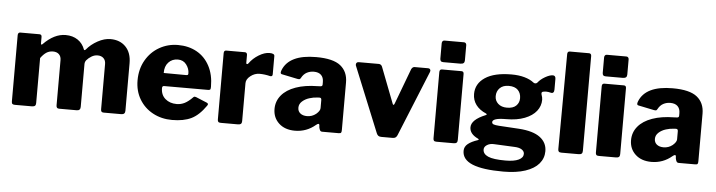

<svg xmlns="http://www.w3.org/2000/svg" viewBox="-52 -985 5233 1404"><g transform="rotate(5 2564.5 -283.5)"><path d="M48 -23V-509Q48 -519 52.5 -524.5Q57 -530 65 -530H206Q223 -530 223 -512V-464Q223 -456 228 -456Q231 -456 235 -460Q314 -541 398 -541Q450 -541 487 -516Q524 -491 540 -446Q542 -443 544 -443Q548 -443 553 -448Q585 -487 633.5 -513.5Q682 -540 727 -540Q797 -540 839 -496.5Q881 -453 881 -376V-27Q881 0 853 0H724Q713 0 708 -5Q703 -10 703 -23V-355Q703 -382 687 -397.5Q671 -413 643 -413Q621 -413 599.5 -400.5Q578 -388 562 -369Q553 -356 553 -341V-27Q553 0 526 0H397Q386 0 381 -5.5Q376 -11 376 -23V-355Q376 -382 360 -397.5Q344 -413 316 -413Q289 -413 268 -399.5Q247 -386 226 -357V-26Q226 -12 219 -6Q212 0 196 0H72Q59 0 53.5 -5Q48 -10 48 -23Z M1250 -109Q1281 -109 1308.5 -123Q1336 -137 1368 -170Q1372 -174 1377 -174Q1382 -174 1387 -172L1469 -138Q1478 -134 1478 -127Q1478 -123 1473 -116Q1423 -44 1367 -17Q1311 10 1226 10Q1148 10 1085 -24Q1022 -58 986 -118.5Q950 -179 950 -257Q950 -340 987 -404.5Q1024 -469 1086.5 -504.5Q1149 -540 1223 -540Q1301 -540 1361 -506.5Q1421 -473 1455 -409Q1489 -345 1489 -257Q1489 -243 1486.5 -238Q1484 -233 1472 -232H1147Q1133 -232 1133 -216Q1133 -166 1166 -137.5Q1199 -109 1250 -109ZM1299 -326Q1309 -326 1312.5 -328.5Q1316 -331 1316 -340Q1316 -374 1293.5 -404Q1271 -434 1231 -434Q1189 -434 1162 -405Q1135 -376 1136 -327Z M1560 -23V-509Q1560 -530 1577 -530H1715Q1722 -530 1726.5 -525Q1731 -520 1731 -512V-454Q1731 -445 1738 -445Q1743 -445 1747 -451Q1774 -489 1816 -514.5Q1858 -540 1894 -540Q1931 -540 1931 -521V-387Q1931 -369 1913 -372Q1873 -382 1835 -382Q1799 -382 1768.5 -358Q1738 -334 1738 -305V-26Q1738 -12 1731 -6Q1724 0 1708 0H1584Q1570 0 1565 -5.5Q1560 -11 1560 -23Z M2128 10Q2054 10 2010 -31Q1966 -72 1966 -136Q1966 -193 2002 -236.5Q2038 -280 2105.5 -304Q2173 -328 2265 -329L2285 -330Q2301 -330 2301 -344V-363Q2301 -396 2282.5 -414Q2264 -432 2229 -432Q2201 -432 2177.5 -419.5Q2154 -407 2139 -379Q2136 -373 2133 -370.5Q2130 -368 2124 -368Q2118 -368 2114 -369L1998 -393Q1988 -395 1988 -405Q1988 -411 1992 -422Q2038 -540 2237 -540Q2362 -540 2416 -496.5Q2470 -453 2470 -374V-25Q2470 -10 2466 -5Q2462 0 2449 0H2328Q2317 0 2312 -8Q2307 -16 2304 -31L2303 -46Q2302 -55 2296 -55Q2290 -55 2279 -46Q2213 10 2128 10ZM2286 -247 2270 -246Q2243 -245 2212.5 -235.5Q2182 -226 2160.5 -206.5Q2139 -187 2139 -160Q2139 -134 2157.5 -119Q2176 -104 2207 -104Q2244 -104 2273 -127Q2301 -151 2301 -171V-230Q2301 -239 2297.5 -243Q2294 -247 2286 -247Z M3077 -513Q3077 -510 3075 -504L2879 -23Q2874 -11 2866 -5.5Q2858 0 2845 0H2762Q2748 0 2740 -5.5Q2732 -11 2727 -23L2531 -504Q2530 -506 2530 -511Q2530 -519 2535 -524.5Q2540 -530 2549 -530H2697Q2706 -530 2712.5 -525Q2719 -520 2722 -512L2823 -250Q2826 -241 2830 -241Q2834 -241 2838 -251L2936 -512Q2945 -530 2960 -530H3060Q3068 -530 3072.5 -525Q3077 -520 3077 -513Z M3322 -611Q3322 -597 3314.5 -590.5Q3307 -584 3291 -584H3166Q3153 -584 3147.5 -590Q3142 -596 3142 -608V-720Q3142 -730 3147 -736Q3152 -742 3160 -742H3304Q3312 -742 3317 -736.5Q3322 -731 3322 -722ZM3321 -27Q3321 -12 3314 -6Q3307 0 3291 0H3167Q3153 0 3148 -5.5Q3143 -11 3143 -23V-509Q3143 -530 3161 -530H3304Q3321 -530 3321 -511Z M3993 -534V-455Q3993 -440 3986.5 -433.5Q3980 -427 3968 -430Q3950 -435 3933 -435Q3925 -435 3922 -434Q3895 -433 3902 -411Q3910 -389 3910 -373Q3910 -327 3881 -290Q3852 -253 3795.5 -231Q3739 -209 3660 -209Q3608 -209 3584 -201Q3560 -193 3560 -179Q3560 -167 3572 -162.5Q3584 -158 3612 -156L3760 -147Q3864 -140 3915 -101.5Q3966 -63 3966 0Q3966 52 3932.5 91.5Q3899 131 3833 153Q3767 175 3672 175Q3520 175 3445 144Q3370 113 3370 49Q3370 18 3395.5 -2.5Q3421 -23 3467 -38Q3473 -40 3473 -43Q3473 -46 3467 -49Q3405 -78 3405 -127Q3405 -183 3508 -225Q3514 -228 3515.5 -230.5Q3517 -233 3510 -237Q3461 -258 3435.5 -292.5Q3410 -327 3410 -372Q3410 -448 3477.5 -493Q3545 -538 3671 -538Q3725 -538 3767 -526Q3809 -514 3835 -493Q3841 -488 3849 -488Q3858 -488 3864 -495Q3883 -520 3916.5 -539Q3950 -558 3973 -558Q3982 -558 3987.5 -552Q3993 -546 3993 -534ZM3748 -370Q3748 -407 3725.5 -430Q3703 -453 3658 -453Q3616 -453 3592.5 -429.5Q3569 -406 3569 -370Q3569 -337 3593 -315Q3617 -293 3658 -293Q3703 -293 3725.5 -315Q3748 -337 3748 -370ZM3589 -19Q3558 -21 3536.5 -7.5Q3515 6 3515 26Q3515 59 3553 76Q3591 93 3681 93Q3744 93 3777.5 77Q3811 61 3811 33Q3811 14 3792 1.5Q3773 -11 3738 -12Z M4239 -27Q4239 -12 4232 -6Q4225 0 4209 0H4084Q4070 0 4064.5 -5.5Q4059 -11 4059 -23L4063 -721Q4063 -742 4081 -742H4222Q4230 -742 4234.5 -737Q4239 -732 4239 -723Z M4514 -611Q4514 -597 4506.5 -590.5Q4499 -584 4483 -584H4358Q4345 -584 4339.5 -590Q4334 -596 4334 -608V-720Q4334 -730 4339 -736Q4344 -742 4352 -742H4496Q4504 -742 4509 -736.5Q4514 -731 4514 -722ZM4513 -27Q4513 -12 4506 -6Q4499 0 4483 0H4359Q4345 0 4340 -5.5Q4335 -11 4335 -23V-509Q4335 -530 4353 -530H4496Q4513 -530 4513 -511Z M4745 10Q4671 10 4627 -31Q4583 -72 4583 -136Q4583 -193 4619 -236.5Q4655 -280 4722.5 -304Q4790 -328 4882 -329L4902 -330Q4918 -330 4918 -344V-363Q4918 -396 4899.5 -414Q4881 -432 4846 -432Q4818 -432 4794.5 -419.5Q4771 -407 4756 -379Q4753 -373 4750 -370.5Q4747 -368 4741 -368Q4735 -368 4731 -369L4615 -393Q4605 -395 4605 -405Q4605 -411 4609 -422Q4655 -540 4854 -540Q4979 -540 5033 -496.5Q5087 -453 5087 -374V-25Q5087 -10 5083 -5Q5079 0 5066 0H4945Q4934 0 4929 -8Q4924 -16 4921 -31L4920 -46Q4919 -55 4913 -55Q4907 -55 4896 -46Q4830 10 4745 10ZM4903 -247 4887 -246Q4860 -245 4829.5 -235.5Q4799 -226 4777.5 -206.5Q4756 -187 4756 -160Q4756 -134 4774.5 -119Q4793 -104 4824 -104Q4861 -104 4890 -127Q4918 -151 4918 -171V-230Q4918 -239 4914.5 -243Q4911 -247 4903 -247Z"/></g></svg>

Font: Libre Franklin ExtraBold
Style: Regular
Weight: 800
Designer: Pablo Impallari, Rodrigo Fuenzalida
Foundry: Impallari Type
Version: Version 1.002; ttfautohint (v1.5)